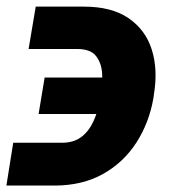

<svg xmlns="http://www.w3.org/2000/svg" viewBox="-27 -560 531 591"><path d="M13.7 -120.6H163.6Q199.2 -120.6 222.7 -137.9Q246.1 -155.3 260.5 -186.3Q274.9 -217.3 282.2 -258.3L284.2 -270Q289.1 -300.8 287.4 -333Q285.6 -365.2 268.8 -387.2Q252 -409.2 210.4 -409.2H61L83 -539.6H231.4Q316.9 -539.6 368.9 -503.9Q420.9 -468.3 440.2 -407.2Q459.5 -346.2 446.8 -270L445.3 -258.3Q432.1 -182.1 392.8 -121.1Q353.5 -60.1 290.5 -24.7Q227.5 10.7 142.6 11.2H-7.3ZM91.8 -209 110.4 -321.3H338.4L319.8 -209Z"/></svg>

Font: Inter 20pt ExtraBold
Style: Italic
Weight: 800
Italic angle: -9.3988°
Version: Version 4.001;git-66647c0bb